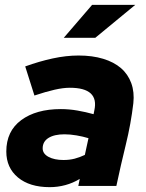

<svg xmlns="http://www.w3.org/2000/svg" viewBox="-20 -767 601 792"><path d="M6 0ZM185 5Q102 5 54 -35Q6 -75 6 -142Q6 -226 67.5 -271.5Q129 -317 231 -317Q265 -317 299.5 -311Q334 -305 366 -296L369 -311Q390 -405 268 -405Q241 -405 205.5 -397Q170 -389 122 -373Q112 -403 103 -433Q94 -463 84 -493Q142 -514 197.5 -526Q253 -538 304 -538Q361 -538 405.5 -524.5Q450 -511 479 -486Q508 -461 521.5 -424Q535 -387 530 -341Q520 -256 499 -170.5Q478 -85 460 0H303Q305 -8 306 -14.5Q307 -21 309 -29Q281 -12 249.5 -3.5Q218 5 185 5ZM156 -155Q156 -133 180 -120Q204 -107 242 -107Q267 -107 288 -112.5Q309 -118 330 -128L345 -197Q322 -204 295.5 -208.5Q269 -213 246 -213Q204 -213 180 -198Q156 -183 156 -155ZM360 -747H538L373 -611H243Z"/></svg>

Font: Rosa Sans Black
Style: Italic
Weight: 900
Italic angle: -12°
Designer: Pentagram / MCKL
Foundry: Pentagram / MCKL
Version: Version 1.005;September 16, 2019;FontCreator 11.5.0.2425 64-